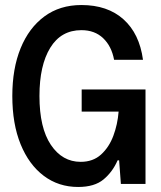

<svg xmlns="http://www.w3.org/2000/svg" viewBox="-20 -732 640 764"><path d="M291 12Q213 12 154 -32.5Q95 -77 62 -158Q29 -239 29 -350Q29 -459 62 -540Q95 -621 156.5 -666.5Q218 -712 304 -712Q408 -712 471.5 -655Q535 -598 549 -494H434Q424 -548 390.5 -580Q357 -612 304 -612Q223 -612 180 -542Q137 -472 137 -350Q137 -223 182.5 -155.5Q228 -88 301 -88Q350 -88 382 -117Q414 -146 431 -191.5Q448 -237 452 -288H305V-376H559V0H461L454 -94H448Q428 -48 392 -18Q356 12 291 12Z"/></svg>

Font: DM Mono Medium
Style: Regular
Weight: 500
Designer: Colophon Foundry
Foundry: Colophon Foundry
Version: Version 1.000; ttfautohint (v1.8.2.53-6de2)